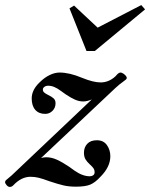

<svg xmlns="http://www.w3.org/2000/svg" viewBox="-64 -732 592 757"><path d="M432 -418Q402 -396 391 -385L98 -109Q109 -112 118 -112Q139 -112 160 -102.5Q181 -93 208 -75Q213 -71 229.5 -59.5Q246 -48 261 -42.5Q276 -37 290 -37Q298 -37 303.5 -41Q309 -45 309 -53Q309 -62 304.5 -68.5Q300 -75 290 -84Q279 -94 273 -104Q267 -114 267 -130Q267 -151 280 -165Q293 -179 318 -179Q344 -179 357.5 -160Q371 -141 371 -116Q371 -74 332 -35Q311 -12 291.5 -4Q272 4 235 4Q208 4 186.5 -1Q165 -6 129 -18Q105 -27 89 -31Q73 -35 56 -35Q20 -35 -12 -1Q-18 5 -25 5Q-32 5 -38 -2Q-44 -9 -44 -14Q-44 -18 -40.5 -21.5Q-37 -25 -27.5 -32.5Q-18 -40 -8 -50L298 -340Q279 -332 264 -332Q248 -332 232 -339Q216 -346 195 -360Q189 -364 175.5 -374Q162 -384 150 -389Q138 -394 126 -394Q117 -394 111 -389.5Q105 -385 105 -379Q105 -372 110 -367.5Q115 -363 125 -358Q140 -351 147.5 -344Q155 -337 155 -325Q155 -307 143 -295Q131 -283 114 -283Q89 -283 75 -299Q61 -315 61 -344Q61 -378 93 -408Q111 -426 131.5 -436Q152 -446 171 -446Q210 -446 260 -425Q304 -407 333 -407Q364 -407 390 -430Q392 -432 396.5 -437Q401 -442 404.5 -444Q408 -446 412 -446Q416 -446 423.5 -441Q431 -436 434.5 -429.5Q438 -423 432 -418ZM210 -699 228 -710 321 -623 493 -712 508 -695 310 -531H277Z"/></svg>

Font: Ibarra Real Nova
Style: Italic
Weight: 400
Italic angle: -22°
Designer: Jose Maria Ribagorda & Octavio Pardo
Foundry: Octavio Pardo
Version: Version 1.014